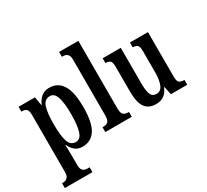

<svg xmlns="http://www.w3.org/2000/svg" viewBox="-186 -1053 1700 1577"><g transform="rotate(-30 663.5 -264.0)"><path d="M11 232V186H20Q33 186 46.5 181Q60 176 69 161.5Q78 147 78 117V-421Q78 -466 63 -478Q48 -490 24 -490H16V-536H171L185 -455H188Q205 -495 234.5 -520.5Q264 -546 311 -546Q391 -546 433.5 -479Q476 -412 476 -268Q476 -123 433.5 -56Q391 11 309 11Q267 11 239.5 -11Q212 -33 195 -71H191Q192 -48 193 -19.5Q194 9 194 42V119Q194 148 203 162.5Q212 177 225.5 181.5Q239 186 251 186H273V232ZM280 -50Q324 -50 342 -106.5Q360 -163 360 -270Q360 -374 342 -429Q324 -484 281 -484Q229 -484 211.5 -427Q194 -370 194 -270Q194 -163 211.5 -106.5Q229 -50 280 -50Z M529 0V-46H539Q565 -46 581 -60Q597 -74 597 -119V-649Q597 -677 587.5 -691Q578 -705 564.5 -709.5Q551 -714 539 -714H529V-760H712V-119Q712 -74 728 -60Q744 -46 771 -46H780V0Z M1008 10Q937 10 904 -37Q871 -84 871 -187V-421Q871 -464 858 -477Q845 -490 816 -490H813V-536H985V-200Q985 -130 998.5 -95.5Q1012 -61 1051 -61Q1093 -61 1111 -105Q1129 -149 1129 -220V-421Q1129 -467 1114 -478.5Q1099 -490 1075 -490H1072V-536H1243V-112Q1243 -68 1259.5 -57Q1276 -46 1300 -46H1306V0H1151L1135 -77H1131Q1110 -29 1079.5 -9.5Q1049 10 1008 10Z"/></g></svg>

Font: Noto Serif ExtraCondensed SemiBold
Style: Regular
Weight: 600
Width: 2
Designer: Monotype Design Team
Foundry: Monotype Imaging Inc.
Version: Version 2.015; ttfautohint (v1.8.4.7-5d5b)